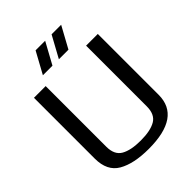

<svg xmlns="http://www.w3.org/2000/svg" viewBox="-237 -949 1078 1078"><g transform="rotate(-45 301.5 -410.5)"><path d="M303 -55Q380 -55 421 -79Q462 -103 462 -167V-649H555V-166Q555 10 301 10Q183 10 115.5 -29Q48 -68 48 -166V-649H141V-167Q141 -103 183 -79Q225 -55 303 -55ZM249 -703H173L243 -831H319ZM376 -703H300L370 -831H446Z"/></g></svg>

Font: Gamestation Display
Style: Regular
Weight: 400
Designer: Jonas Hecksher
Foundry: Jonas Hecksher, Playtypeª, e-types AS
Version: Version 1.003